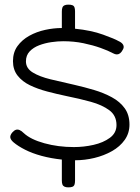

<svg xmlns="http://www.w3.org/2000/svg" viewBox="-20 -738 604 829"><path d="M539 -200Q539 -163 518.5 -134Q498 -105 463.5 -85.5Q429 -66 387.5 -56Q346 -46 304 -46V42Q304 53 301.5 59.5Q299 66 292.5 68.5Q286 71 275 71Q265 71 258.5 68Q252 65 249.5 58.5Q247 52 247 41V-49Q200 -54 159.5 -65Q119 -76 88.5 -91.5Q58 -107 39 -123Q26 -134 24.5 -144Q23 -154 33 -166Q41 -175 48.5 -177.5Q56 -180 64.5 -176.5Q73 -173 83 -163Q112 -136 171.5 -119.5Q231 -103 299 -103Q342 -103 384 -112.5Q426 -122 454.5 -143Q483 -164 483 -198Q483 -239 452 -262Q421 -285 372 -298.5Q323 -312 268 -323Q225 -332 183.5 -343Q142 -354 109 -370Q76 -386 56 -411.5Q36 -437 36 -474Q36 -512 55.5 -539Q75 -566 106.5 -583.5Q138 -601 175 -609Q212 -617 247 -617V-688Q247 -699 249.5 -705.5Q252 -712 258.5 -715Q265 -718 275 -718Q286 -718 292.5 -715.5Q299 -713 301.5 -706.5Q304 -700 304 -689V-614Q374 -607 425 -588.5Q476 -570 491 -561Q507 -554 512 -544Q517 -534 510 -523Q505 -513 498.5 -508Q492 -503 484.5 -503Q477 -503 468 -508Q448 -519 414.5 -531Q381 -543 340 -551.5Q299 -560 253 -560Q229 -560 201.5 -556Q174 -552 149 -542.5Q124 -533 108 -516Q92 -499 92 -473Q92 -443 121.5 -425Q151 -407 198.5 -395.5Q246 -384 300 -372Q344 -362 386 -349.5Q428 -337 463 -318Q498 -299 518.5 -270.5Q539 -242 539 -200Z"/></svg>

Font: Fredoka Expanded Light
Style: Regular
Weight: 300
Width: 7
Designer: Ben Nathan
Foundry: Milena B. Brandão, Ben Nathan
Version: Version 2.001